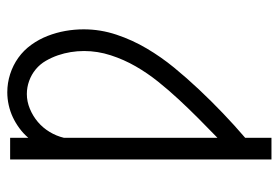

<svg xmlns="http://www.w3.org/2000/svg" viewBox="-142 -436 783 540"><g transform="rotate(-90 250.0 -166.5)"><path d="M71 205V-530H132V-479Q144 -493 159 -504Q174 -515 190 -522.5Q206 -530 224 -534Q242 -538 260 -538Q286 -538 311 -530Q336 -522 357 -507Q378 -492 393.5 -470.5Q409 -449 418.5 -424.5Q428 -400 432.5 -374.5Q437 -349 437 -323Q437 -276 422 -231Q407 -186 383 -145.5Q359 -105 329.5 -69Q300 -33 267.5 1.5Q235 36 201 68.5Q167 101 132 131V205ZM132 53Q160 26 187 -1Q214 -28 240 -56Q266 -84 290 -114Q314 -144 333 -177Q352 -210 364 -247Q376 -284 376 -322Q376 -341 373 -359.5Q370 -378 364 -395.5Q358 -413 348.5 -429.5Q339 -446 324.5 -458Q310 -470 292 -476.5Q274 -483 255 -483Q234 -483 213.5 -474.5Q193 -466 176.5 -452Q160 -438 148.5 -419Q137 -400 132 -379Z"/></g></svg>

Font: Iosevka Slab Light
Style: Regular
Weight: 300
Monospace: yes
Designer: Belleve Invis
Foundry: Belleve Invis
Version: Version 11.1.0; ttfautohint (v1.8.3)